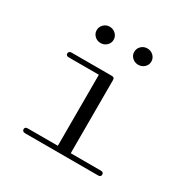

<svg xmlns="http://www.w3.org/2000/svg" viewBox="-161 -877 1022 1031"><g transform="rotate(30 350.0 -361.5)"><path d="M106 -15.1Q106 -29.8 124 -29.8H310.1V-470.2H124Q106 -470.2 106 -484.9Q106 -491.7 110.8 -495.8Q115.7 -500 124 -500H373Q390.1 -500 390.1 -484.9V-29.8H577.1Q594.2 -29.8 594.2 -15.1Q594.2 0 577.1 0H124Q115.7 0 110.8 -4.2Q106 -8.3 106 -15.1ZM180.2 -671.9Q180.2 -693.4 195.6 -708.3Q210.9 -723.1 231.9 -723.1Q253.9 -723.1 269.5 -708.3Q285.2 -693.4 285.2 -671.9Q285.2 -651.4 269.5 -636.7Q253.9 -622.1 231.9 -622.1Q210.9 -622.1 195.6 -636.7Q180.2 -651.4 180.2 -671.9ZM413.1 -671.9Q413.1 -693.4 428.5 -708.3Q443.8 -723.1 465.8 -723.1Q487.8 -723.1 503.4 -708.3Q519 -693.4 519 -671.9Q519 -651.4 503.4 -636.7Q487.8 -622.1 465.8 -622.1Q444.3 -622.1 428.7 -636.5Q413.1 -650.9 413.1 -671.9Z"/></g></svg>

Font: Director Light
Style: Regular
Weight: 100
Designer: Ange Degheest & May Jolivet & Justine Herbel
Foundry: Velvetyne Type Foundry
Version: Version 1.000;FEAKit 1.0